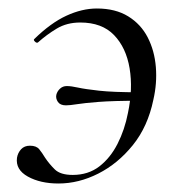

<svg xmlns="http://www.w3.org/2000/svg" viewBox="-20 -419 415 452"><path d="M117.6 13Q75 13 45.6 -3.3Q16.2 -19.6 20 -47.6Q22 -59.4 29.7 -67.7Q37.4 -76 50.6 -76Q65.6 -76 72.4 -67.6Q79.2 -59.2 86.2 -47.6Q95.8 -33.2 109 -20.2Q122.2 -7.2 151.2 -7.2Q187.8 -7.2 213.8 -27.2Q239.8 -47.2 256.7 -80.4Q273.6 -113.6 281.2 -153Q293.2 -209.6 285.1 -258.2Q277 -306.8 248.5 -336.4Q220 -366 169 -366Q137.4 -366 113.6 -351.7Q89.8 -337.4 69.2 -319Q66.2 -317.2 62.2 -321.1Q58.2 -325 60.6 -327Q99.4 -365 136.3 -382Q173.2 -399 208 -399Q251.8 -399 281.8 -380.5Q311.8 -362 327.8 -330.8Q343.8 -299.6 346.9 -261.2Q350 -222.8 341 -184Q328 -121 292.7 -77.3Q257.4 -33.6 211.3 -10.3Q165.2 13 117.6 13ZM135.2 -171Q121.8 -171 116.3 -179.1Q110.8 -187.2 112.6 -195.8Q114.6 -204 121.2 -210.2Q127.8 -216.4 137.2 -216.4Q147.6 -216.4 163.7 -212.8Q179.8 -209.2 213.2 -205.5Q246.6 -201.8 307.4 -201.8V-181.8Q246.6 -181.8 212.2 -179.1Q177.8 -176.4 161.2 -173.7Q144.6 -171 135.2 -171Z"/></svg>

Font: Cormorant Infant Light
Style: Italic
Weight: 300
Italic angle: -10°
Designer: Christian Thalmann (Catharsis Fonts)
Foundry: Catharsis Fonts
Version: Version 4.001